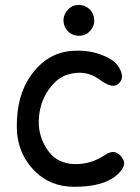

<svg xmlns="http://www.w3.org/2000/svg" viewBox="-20 -715 554 759"><path d="M396 -103Q338.4 -64 272 -66.4Q207.5 -68.8 171.4 -117.2Q131.8 -171.4 133.3 -236.8Q134.8 -306.2 171.9 -359.9Q204.6 -406.7 245.1 -419.4Q317.4 -442.4 374.5 -399.9Q421.9 -364.7 444.8 -381.3Q478 -405.3 448.2 -452.1Q428.7 -482.4 369.6 -502.4Q321.8 -518.1 263.7 -513.7Q164.1 -506.3 99.6 -413.1Q46.4 -336.4 46.4 -216.3Q46.4 -107.4 121.1 -35.2Q181.2 22.9 272 23.4Q387.2 23.9 440.9 -22Q482.4 -58.6 466.3 -85.9Q439 -131.8 396 -103ZM290 -695.3Q273.4 -695.3 259.8 -686.5Q247.1 -677.7 238.8 -663.6Q231 -649.9 231 -634.3Q231 -617.7 239.3 -603.5Q247.6 -589.8 260.7 -582Q273.4 -574.2 288.6 -573.7Q290 -573.7 291.5 -573.7Q306.6 -573.2 318.8 -579.6Q330.6 -585 340.3 -597.7Q351.1 -611.8 352.5 -629.4Q352.5 -631.8 352.5 -634.3Q352.5 -649.4 345.7 -662.6Q337.9 -678.2 322.8 -687Q308.6 -695.3 292 -695.3Q291 -695.3 290 -695.3Z"/></svg>

Font: Comic Relief
Style: Regular
Weight: 400
Designer: Jeff Davis
Foundry: Loudifier
Version: Version 1.200; ttfautohint (v1.8.4.7-5d5b)